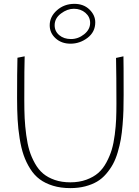

<svg xmlns="http://www.w3.org/2000/svg" viewBox="-20 -968 714 988"><path d="M342.8 -743.2Q391.1 -743.2 430.7 -773.4Q470.2 -803.7 470.2 -853Q470.2 -890.1 440.2 -919.2Q410.2 -948.2 362.8 -948.2Q310.5 -948.2 273.2 -915.3Q235.8 -882.3 235.8 -837.9Q235.8 -798.3 266.1 -770.8Q296.4 -743.2 342.8 -743.2ZM359.9 -922.9Q395.5 -922.9 419.7 -901.9Q443.8 -880.9 443.8 -850.1Q443.8 -816.4 413.1 -791.7Q382.3 -767.1 345.2 -767.1Q308.6 -767.1 284.9 -787.1Q261.2 -807.1 261.2 -837.9Q261.2 -874 293.7 -898.4Q326.2 -922.9 359.9 -922.9ZM341.8 0Q383.3 0 418.2 -9Q453.1 -18.1 479.2 -33.4Q505.4 -48.8 526.1 -73Q546.9 -97.2 561 -123Q575.2 -148.9 585.7 -184.3Q596.2 -219.7 601.8 -251.7Q607.4 -283.7 610.8 -325.7Q614.3 -367.7 615.2 -401.9Q616.2 -436 616.2 -480Q616.2 -653.3 615.2 -678.2L577.1 -669.9Q579.1 -578.1 579.1 -434.1Q579.1 -389.2 577.6 -354.2Q576.2 -319.3 570.6 -275.1Q564.9 -231 555.2 -198.2Q545.4 -165.5 527.6 -132.3Q509.8 -99.1 485.4 -77.9Q460.9 -56.6 424.3 -43.2Q387.7 -29.8 341.8 -29.8Q297.4 -29.8 262 -42Q226.6 -54.2 202.1 -74.7Q177.7 -95.2 159.7 -127.4Q141.6 -159.7 131.3 -193.6Q121.1 -227.5 115 -273.2Q108.9 -318.8 106.9 -359.9Q105 -400.9 105 -453.1Q105 -632.3 106.9 -678.2L69.8 -670.9Q67.9 -598.6 67.9 -462.9Q67.9 -402.3 70.6 -353.8Q73.2 -305.2 81.1 -255.9Q88.9 -206.5 101.8 -169.4Q114.7 -132.3 135.5 -99.4Q156.2 -66.4 184.6 -45.4Q212.9 -24.4 252.7 -12.2Q292.5 0 341.8 0Z"/></svg>

Font: Comic Neue Angular Light
Style: Regular
Weight: 300
Designer: Craig Rozynski
Foundry: Craig Rozynski
Version: Version 2.003